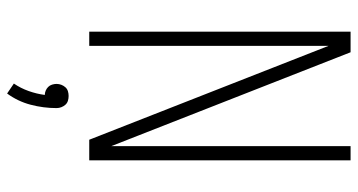

<svg xmlns="http://www.w3.org/2000/svg" viewBox="-253 -522 1006 540"><g transform="rotate(90 250.0 -252.0)"><path d="M69 0V-735H127L391 -62V-735H431V0H373L109 -673V0ZM243 231 215 212Q228 193 236 170.5Q244 148 247 125Q241 125 235 122.5Q229 120 224.5 115.5Q220 111 218 104.5Q216 98 216 92Q216 85 218.5 78.5Q221 72 225.5 67Q230 62 236.5 60Q243 58 250 58Q257 58 263.5 60Q270 62 274.5 67Q279 72 281.5 78.5Q284 85 284 92Q284 129 274.5 165Q265 201 243 231Z"/></g></svg>

Font: Iosevka Extralight
Style: Regular
Weight: 200
Monospace: yes
Designer: Belleve Invis
Foundry: Belleve Invis
Version: Version 32.0.1; ttfautohint (v1.8.4)